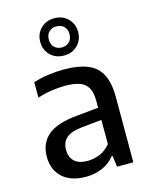

<svg xmlns="http://www.w3.org/2000/svg" viewBox="-123 -898 773 985"><g transform="rotate(-15 264.0 -405.0)"><path d="M210 9Q131 9 86.2 -31.5Q41.5 -72 41.5 -142Q41.5 -214.5 90.5 -255.5Q139.5 -296.5 247.5 -306L384 -319.5L394.5 -256L256.5 -242Q197.5 -236 171.8 -213.8Q146 -191.5 146 -151.5Q146 -111 169.8 -89.2Q193.5 -67.5 239.5 -67.5Q271.5 -67.5 303.5 -80.5Q335.5 -93.5 361 -124V-352Q361 -398 346.5 -423.5Q332 -449 302 -459.5Q272 -470 225.5 -470Q194.5 -470 155.5 -464.5Q116.5 -459 78.5 -446.5V-528.5Q115 -540.5 159 -546.5Q203 -552.5 241.5 -552.5Q316 -552.5 365.2 -533.2Q414.5 -514 438.8 -469Q463 -424 463 -346V0H376.5L369 -58.5H363Q337 -25 296.8 -8Q256.5 9 210 9ZM262 -621Q218.5 -621 190 -649Q161.5 -677 161.5 -720Q161.5 -763 190 -791Q218.5 -819 262 -819Q306 -819 334.2 -791Q362.5 -763 362.5 -720Q362.5 -677 334.2 -649Q306 -621 262 -621ZM262 -664Q286 -664 301.5 -679.2Q317 -694.5 317 -720Q317 -746.5 301.5 -761.2Q286 -776 262 -776Q238 -776 222.5 -761.2Q207 -746.5 207 -720Q207 -694.5 222.5 -679.2Q238 -664 262 -664Z"/></g></svg>

Font: Encode Sans Condensed Thin Medium
Style: Regular
Weight: 500
Version: Version 3.002